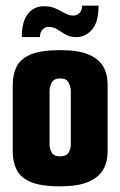

<svg xmlns="http://www.w3.org/2000/svg" viewBox="-20 -653 425 678"><path d="M192 5Q123 5 87 -11Q51 -27 38 -55Q25 -83 25 -117V-354Q25 -389 38 -416.5Q51 -444 87 -460Q123 -476 194 -476Q255 -476 291.5 -461Q328 -446 344 -419Q360 -392 360 -356V-117Q360 -81 344 -53.5Q328 -26 291.5 -10.5Q255 5 192 5ZM191 -101Q215 -101 222.5 -114.5Q230 -128 230 -144V-332Q230 -346 222.5 -361Q215 -376 193 -376Q170 -376 162.5 -361Q155 -346 155 -332V-142Q155 -128 162.5 -114.5Q170 -101 191 -101ZM57 -522Q57 -577 78.5 -604Q100 -631 135 -631Q159 -631 176.5 -623Q194 -615 209 -606.5Q224 -598 239 -598Q252 -598 261 -607.5Q270 -617 270 -633H328Q328 -574 304.5 -548Q281 -522 251 -522Q226 -522 210.5 -531.5Q195 -541 182 -549.5Q169 -558 150 -558Q140 -558 130.5 -549Q121 -540 121 -522Z"/></svg>

Font: Smooch Sans ExtraBold
Style: Regular
Weight: 800
Designer: Robert E. Leuschke
Foundry: Robert E. Leuschke
Version: Version 1.010